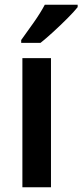

<svg xmlns="http://www.w3.org/2000/svg" viewBox="-20 -879 346 806"><path d="M194 -93H74V-635H194ZM306 -849Q291 -830 263 -802Q235 -774 204.5 -746Q174 -718 150 -699H69V-711Q93 -744 121.5 -784.5Q150 -825 168 -859H306Z"/></svg>

Font: Noto Sans Telugu UI SemiCondensed SemiBold
Style: Regular
Weight: 600
Width: 4
Designer: Jelle Bosma - Monotype Design Team
Foundry: Monotype Imaging Inc.
Version: Version 2.005; ttfautohint (v1.8.4.7-5d5b)